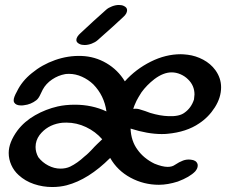

<svg xmlns="http://www.w3.org/2000/svg" viewBox="-20 -788 924 772"><path d="M846 -506Q869 -474 869 -437Q869 -396 844 -356.5Q819 -317 781 -292Q730 -257 653 -250Q645 -249 630 -249Q574 -249 505 -271Q507 -221 533 -186Q558 -151 601 -130Q633 -117 654 -117Q672 -117 683 -125Q701 -137 716 -142.5Q731 -148 747 -146Q769 -144 774 -129Q775 -127 775 -122Q775 -111 765 -99Q743 -76 695 -58Q654 -45 619 -45Q558 -45 505 -73.5Q452 -102 423 -153Q336 -66 248 -43Q221 -36 190 -36Q152 -36 116.5 -48Q81 -60 55 -84Q36 -101 25.5 -124.5Q15 -148 15 -173Q15 -215 50 -263Q78 -300 121 -324.5Q164 -349 212 -360Q243 -367 281 -367Q350 -367 408 -340Q399 -404 355 -449Q335 -468 309.5 -479.5Q284 -491 258 -491Q247 -491 242 -490Q214 -485 189.5 -468.5Q165 -452 152 -428Q149 -423 142 -407.5Q135 -392 126 -385Q104 -368 77 -365Q73 -364 65 -364Q44 -364 37 -376Q35 -379 35 -385Q35 -397 48 -420Q68 -462 108 -494Q149 -528 201.5 -546.5Q254 -565 308 -563Q362 -561 408 -534Q454 -507 482 -461Q526 -510 586 -540Q646 -570 707 -570Q716 -570 734 -568Q767 -564 797 -548Q827 -532 846 -506ZM381 -416 380 -418ZM223 -110Q245 -110 262 -118Q291 -132 320 -159Q329 -166 335.5 -172.5Q342 -179 347 -184L360 -198L367 -205Q370 -208 370 -208L391 -228Q364 -259 326 -277Q288 -295 247 -295Q229 -295 220 -293Q169 -284 139 -245Q123 -223 123 -197Q123 -176 134 -156Q150 -135 174 -122.5Q198 -110 223 -110ZM762 -408Q762 -444 736 -469Q723 -482 705.5 -489.5Q688 -497 670 -497Q637 -497 601 -470Q570 -446 549 -417Q535 -395 529 -383Q527 -377 521 -365Q520 -362 518 -357Q516 -352 516 -350Q528 -352 539.5 -349Q551 -346 563.5 -341.5Q576 -337 584 -334Q624 -322 657 -321Q701 -319 722 -335Q749 -354 760 -388Q762 -402 762 -408ZM287 -627Q287 -640 304 -655Q354 -702 407 -749Q416 -757 430.5 -762.5Q445 -768 458 -768Q470 -768 478 -764Q491 -758 491 -747Q491 -733 475 -719Q439 -685 372 -626Q363 -618 348.5 -612.5Q334 -607 320 -607Q308 -607 300 -611Q287 -617 287 -627Z"/></svg>

Font: Sedgwick Ave
Style: Regular
Weight: 400
Designer: Kevin Burke, Pedro Vergani
Foundry: Google, Inc.
Version: Version 1.000